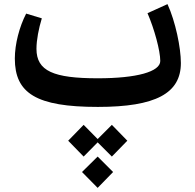

<svg xmlns="http://www.w3.org/2000/svg" viewBox="-20 -513 946 932"><path d="M455 6C736 6 858 -60 858 -207C858 -281 832 -408 793 -493L696 -449C729 -373 758 -267 758 -217C758 -165 644 -133 455 -133C240 -133 157 -168 157 -276C157 -319 168 -375 183 -424L107 -447C74 -383 52 -299 52 -229C52 -60 156 6 455 6ZM311 170 386 247 454 178 523 247 598 170 523 93 454 162 386 93ZM378 322 454 399 529 322 454 247Z"/></svg>

Font: Wafeq Semi Bold
Style: Regular
Weight: 600
Designer: Rasmus Andersson & Azza Alameddine
Foundry: Google & TypeTogether
Version: Version 3.000;January 28, 2025;FontCreator 15.0.0.3014 64-bi